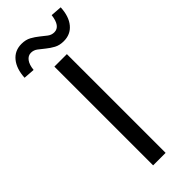

<svg xmlns="http://www.w3.org/2000/svg" viewBox="-320 -871 902 902"><g transform="rotate(-45 131.0 -420.5)"><path d="M90 0V-656H173V0ZM206 -709Q178 -709 158 -720Q138 -731 121.5 -744.5Q105 -758 90.5 -769Q76 -780 58 -780Q39 -780 26 -763Q13 -746 10 -714L-46 -718Q-43 -775 -16 -808Q11 -841 56 -841Q84 -841 104 -830Q124 -819 140.5 -805.5Q157 -792 171.5 -781Q186 -770 204 -770Q244 -770 252 -836L308 -832Q305 -774 278 -741.5Q251 -709 206 -709Z"/></g></svg>

Font: CV Source Sans
Style: Regular
Weight: 400
Designer: Paul D. Hunt
Foundry: Adobe Systems Incorporated
Version: Version 3.001